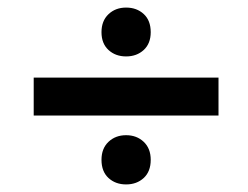

<svg xmlns="http://www.w3.org/2000/svg" viewBox="-20 -571 656 507"><path d="M313 -422Q285 -422 266.5 -439Q248 -456 248 -486Q248 -516 266.5 -533.5Q285 -551 313 -551Q341 -551 359.5 -534Q378 -517 378 -486Q378 -456 359.5 -439Q341 -422 313 -422ZM248 -149Q248 -179 266.5 -196.5Q285 -214 313 -214Q341 -214 359.5 -196.5Q378 -179 378 -149Q378 -118 359.5 -101Q341 -84 313 -84Q285 -84 266.5 -101Q248 -118 248 -149ZM69 -366H557V-266H69Z"/></svg>

Font: Kufam SemiBold
Style: Italic
Weight: 600
Italic angle: -11°
Designer: Artur Schmal
Foundry: Original Type
Version: Version 1.301; ttfautohint (v1.8.3)